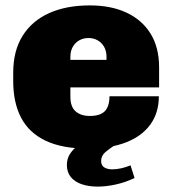

<svg xmlns="http://www.w3.org/2000/svg" viewBox="-20 -541 640 712"><path d="M305 10Q210 10 148.5 -19.5Q87 -49 58 -105Q29 -161 29 -240V-271Q29 -353 64 -408.5Q99 -464 162.5 -492.5Q226 -521 313 -521Q392 -521 449.5 -494Q507 -467 538.5 -416Q570 -365 570 -291V-217H241V-182Q241 -145 260.5 -128Q280 -111 313 -111Q352 -111 369 -129Q386 -147 386 -184H569Q569 -122 537 -78.5Q505 -35 446 -12.5Q387 10 305 10ZM241 -319H375V-330Q375 -352 366 -367.5Q357 -383 342 -391.5Q327 -400 308 -400Q289 -400 274 -391.5Q259 -383 250 -367.5Q241 -352 241 -330ZM342 151Q310 151 284 142.5Q258 134 243 116Q228 98 228 71Q228 47 240 29Q252 11 268 0H402Q388 9 371.5 22.5Q355 36 355 56Q355 73 367 80Q379 87 396 87Q412 87 430 83Q448 79 464 72L479 119Q446 135 410 143Q374 151 342 151Z"/></svg>

Font: Chivo Mono Black
Style: Regular
Weight: 900
Designer: Hector Gatti
Foundry: Omnibus-Type
Version: Version 1.008